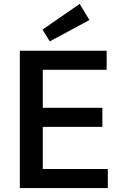

<svg xmlns="http://www.w3.org/2000/svg" viewBox="-20 -959 615 979"><path d="M436 -856.9 233.9 -748 196.8 -808.1 386.2 -939ZM81.1 0V-700.2H523.9V-603H198.2V-409.2H502V-312H198.2V-97.2H529.8V0Z"/></svg>

Font: Post Grotesk Medium
Style: Medium
Weight: 500
Version: Version 1.0